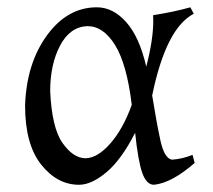

<svg xmlns="http://www.w3.org/2000/svg" viewBox="-20 -496 580 523"><path d="M213.4 -64.9Q246.1 -65.9 280.8 -105.5Q315.4 -145 338.9 -210.4Q325.7 -320.8 293.7 -372.8Q261.7 -424.8 218.3 -424.8Q170.9 -423.3 143.8 -372.1Q116.7 -320.8 116.7 -248Q121.1 -147.9 150.4 -106.4Q179.7 -64.9 213.4 -64.9ZM399.4 7.3Q378.9 7.3 367.4 -25.4Q356 -58.1 348.1 -134.3Q311 -61.5 270.3 -27.1Q229.5 7.3 195.3 7.3Q135.7 7.3 92 -47.9Q48.3 -103 48.3 -208.5Q52.2 -323.2 107.9 -399.7Q163.6 -476.1 243.7 -476.1Q288.1 -476.1 324 -435.5Q359.9 -395 378.4 -314.5Q397.5 -387.7 397.5 -439.5L397 -454.6Q453.6 -463.4 498.5 -476.1L507.8 -458.5Q432.1 -419.4 394.5 -235.8Q406.7 -160.2 417.2 -112.5Q427.7 -64.9 448.2 -61Q477.1 -63 504.4 -74.2L510.3 -52.2Q447.8 2.4 399.4 7.3Z"/></svg>

Font: Kelvinch
Style: Regular
Weight: 400
Designer: Paul James MIller
Foundry: High-Logic / Made with FontCreator
Version: Version 3.30 September 23, 2016